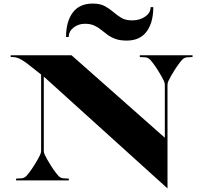

<svg xmlns="http://www.w3.org/2000/svg" viewBox="-20 -1009 1117 1074"><path d="M454.5 -876Q418.5 -876 391.5 -854.8Q364.5 -833.5 364.5 -802H349.5Q349.5 -888.5 387 -938.8Q424.5 -989 498.5 -989Q540 -989 566.2 -974.8Q592.5 -960.5 613.8 -942Q635 -923.5 658.8 -909.2Q682.5 -895 718.5 -895Q762 -895 792.2 -916.2Q822.5 -937.5 822.5 -969H837.5Q837.5 -883 800.2 -832.5Q763 -782 688.5 -782Q650.5 -782 625 -791.5Q599.5 -801 580.8 -815Q562 -829 544.8 -843Q527.5 -857 506.5 -866.5Q485.5 -876 454.5 -876ZM99.5 -11.5Q117 -12.5 129.5 -26.8Q142 -41 156 -61Q161.5 -69 171.2 -84.2Q181 -99.5 190.2 -115.8Q199.5 -132 204.5 -143Q207 -148.5 208.5 -154.2Q210 -160 210 -167.5V-592L136 -650.5Q122 -662 98 -676Q74 -690 50 -690H40V-700H380L902 -238.5V-532.5Q902 -540 900.5 -545.8Q899 -551.5 896.5 -557Q891.5 -568 882.2 -584.2Q873 -600.5 863.2 -615.8Q853.5 -631 848 -639Q834 -659 821.5 -673.2Q809 -687.5 791.5 -688.5L762 -690V-700H1057V-690L1027.5 -688.5Q1010 -687.5 997.5 -673.2Q985 -659 971 -639Q965.5 -631 955.8 -615.8Q946 -600.5 936.8 -584.2Q927.5 -568 922.5 -557Q920 -551.5 918.5 -545.8Q917 -540 917 -532.5V45L225 -580.5V-167.5Q225 -160 226.5 -154.2Q228 -148.5 230.5 -143Q235.5 -132 244.8 -115.8Q254 -99.5 263.8 -84.2Q273.5 -69 279 -61Q293 -41 305.5 -26.8Q318 -12.5 335.5 -11.5L365 -10V0H70V-10Z"/></svg>

Font: Engraving CC
Style: Bold
Weight: 700
Designer: indestructible type*
Foundry: Cowboy Collective
Version: Version 1.000